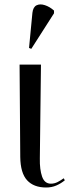

<svg xmlns="http://www.w3.org/2000/svg" viewBox="-20 -823 310 853"><path d="M185 10Q130 10 100.5 -22Q71 -54 70 -125L67 -536H162L157 -119Q156 -70 167 -38.5Q178 -7 206 -7Q222 -7 236.5 -14.5Q251 -22 263 -31L268 -22Q251 -8 230.5 1Q210 10 185 10ZM119 -606 109 -610 124 -766Q127 -792 142.5 -799.5Q158 -807 179.5 -800Q201 -793 220 -776V-764Z"/></svg>

Font: Noto Serif Display ExtraCondensed
Style: Regular
Weight: 400
Width: 2
Designer: Monotype Design Team
Foundry: Monotype Imaging Inc.
Version: Version 2.009